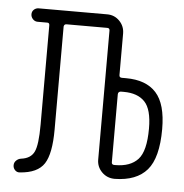

<svg xmlns="http://www.w3.org/2000/svg" viewBox="-44 -562 587 611"><g transform="rotate(5 250.0 -257.0)"><path d="M330.1 -268.6V-51.8Q330.1 -43.9 338.9 -43.9H341.8Q389.6 -43.9 414.1 -70.3Q438.5 -96.7 438.5 -168.9Q438.5 -230.5 415.5 -254.4Q392.6 -278.3 348.6 -278.3H338.9Q330.1 -277.3 330.1 -268.6ZM41 5.9Q32.2 6.8 25.9 0.5Q19.5 -5.9 19.5 -15.1Q19.5 -24.4 26.4 -30.8Q33.2 -37.1 42 -38.1Q72.3 -42 83 -64.5Q93.8 -86.9 93.8 -150.4V-468.8Q93.8 -476.6 86.9 -476.6H55.7Q46.9 -476.6 40.5 -483.4Q34.2 -490.2 34.2 -499Q34.2 -507.8 40.5 -513.7Q46.9 -519.5 55.7 -519.5H274.4Q297.9 -519.5 314 -502.9Q330.1 -486.3 330.1 -462.9V-330.1Q330.1 -322.3 338.9 -322.3H351.6Q416 -322.3 448.2 -286.6Q480.5 -251 480.5 -170.9Q480.5 -79.1 446.8 -40Q413.1 -1 343.8 0Q319.3 0 302.7 -16.6Q286.1 -33.2 286.1 -56.6V-468.8Q286.1 -476.6 278.3 -476.6H148.4Q140.6 -476.6 139.6 -468.8V-139.6Q139.6 -62.5 118.7 -30.3Q97.7 2 41 5.9Z"/></g></svg>

Font: Rounded-X Mgen+ 2m light
Style: Regular
Weight: 200
Designer: [Source Han Sans]
Ryoko NISHIZUKA  (kana & ideographs); Paul D. Hunt (Latin, Greek & Cyrillic); Wenlong ZHANG  (bopomofo
Version: Version 1.059.20150602